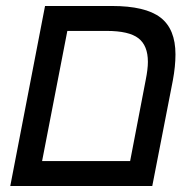

<svg xmlns="http://www.w3.org/2000/svg" viewBox="-20 -619 640 639"><path d="M486.8 0H14.2L129.9 -599.1H352.1Q463.9 -599.1 513.9 -560.8Q564 -522.5 564 -438Q564 -398.4 555.2 -351.1ZM204.1 -516.1 120.1 -83H413.1L464.8 -352.1Q472.2 -388.7 472.2 -413.1Q472.2 -467.3 440.7 -491.7Q409.2 -516.1 335 -516.1Z"/></svg>

Font: Cousine
Style: Italic
Weight: 400
Italic angle: -12°
Monospace: yes
Designer: Steve Matteson
Foundry: Monotype Imaging Inc.
Version: Version 1.21